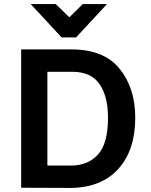

<svg xmlns="http://www.w3.org/2000/svg" viewBox="-20 -923 743 944"><path d="M131 -903H254L321 -838L387 -903H506L354 -739H283ZM332 1 84 0V-680H332Q491 -680 568 -585Q645 -490 645 -344Q645 -186 563 -94Q481 -2 332 1ZM337 -570H213V-109H330Q412 -109 461.5 -163Q511 -217 511 -344Q511 -450 469 -510Q427 -570 337 -570Z"/></svg>

Font: Palanquin Dark
Style: Regular
Weight: 400
Designer: Pria Ravichandran
Version: Version 1.000